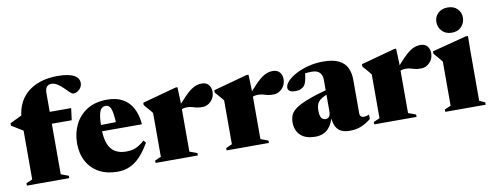

<svg xmlns="http://www.w3.org/2000/svg" viewBox="-63 -1054 3545 1384"><g transform="rotate(-10 1709.5 -362.5)"><path d="M110 -408 94 -390.5 4.5 -445.5V-463L101.5 -510L198 -495H454L442.5 -408ZM297 -38 352.5 -17.5V0H42.5V-17.5L88 -37V-460.5Q88 -526 109 -577.8Q130 -629.5 170.2 -665.5Q210.5 -701.5 267.5 -720.8Q324.5 -740 396 -740Q438.5 -740 468.5 -734.2Q498.5 -728.5 517.2 -718Q536 -707.5 544.8 -693.2Q553.5 -679 553.5 -662Q553.5 -634.5 532.8 -615Q512 -595.5 488 -595.5Q478.5 -595.5 463.5 -610Q448.5 -624.5 429.2 -643.8Q410 -663 388 -677.5Q366 -692 343 -692Q328.5 -692 318 -685.5Q307.5 -679 302.2 -665.8Q297 -652.5 297 -632Z M718.5 -510Q786.5 -510 833 -483.8Q879.5 -457.5 905.2 -408.2Q931 -359 936 -291.5H598V-337L852 -340.5L755 -312.5Q753 -373 747 -406.5Q741 -440 730 -453.8Q719 -467.5 701.5 -467.5Q683.5 -467.5 670.5 -455.8Q657.5 -444 650.8 -410.5Q644 -377 644 -311Q644 -242 660.8 -199.5Q677.5 -157 710.5 -137.2Q743.5 -117.5 791.5 -117.5Q817.5 -117.5 838.8 -122.5Q860 -127.5 881 -139.8Q902 -152 926 -173.5L942 -156.5Q906.5 -95 870 -57.2Q833.5 -19.5 793.2 -2.2Q753 15 704.5 15Q627.5 15 570.5 -16Q513.5 -47 482.5 -103.8Q451.5 -160.5 451.5 -237.5Q451.5 -310 481.5 -372.2Q511.5 -434.5 571 -472.2Q630.5 -510 718.5 -510Z M1411 -506Q1443.5 -506 1460.8 -485.8Q1478 -465.5 1478 -435Q1478 -393.5 1450.8 -365.8Q1423.5 -338 1387.5 -338Q1361 -338 1344 -342.2Q1327 -346.5 1312.2 -351Q1297.5 -355.5 1277 -355.5Q1263 -355.5 1252 -353Q1241 -350.5 1232 -345Q1223 -339.5 1213 -329.5L1210 -354.5Q1250.5 -402.5 1279.2 -432.2Q1308 -462 1330.2 -478Q1352.5 -494 1371.8 -500Q1391 -506 1411 -506ZM1238.5 -402V-38L1294 -17.5V0H984.5V-17.5L1029.5 -37V-357.5Q1022.5 -367 1016 -374.8Q1009.5 -382.5 999.5 -394Q989.5 -405.5 972.5 -425V-442.5L1220 -510H1234.5Z M1931 -506Q1963.5 -506 1980.8 -485.8Q1998 -465.5 1998 -435Q1998 -393.5 1970.8 -365.8Q1943.5 -338 1907.5 -338Q1881 -338 1864 -342.2Q1847 -346.5 1832.2 -351Q1817.5 -355.5 1797 -355.5Q1783 -355.5 1772 -353Q1761 -350.5 1752 -345Q1743 -339.5 1733 -329.5L1730 -354.5Q1770.5 -402.5 1799.2 -432.2Q1828 -462 1850.2 -478Q1872.5 -494 1891.8 -500Q1911 -506 1931 -506ZM1758.5 -402V-38L1814 -17.5V0H1504.5V-17.5L1549.5 -37V-357.5Q1542.5 -367 1536 -374.8Q1529.5 -382.5 1519.5 -394Q1509.5 -405.5 1492.5 -425V-442.5L1740 -510H1754.5Z M2301 -308.5 2297.5 -276Q2268 -265 2249.8 -254Q2231.5 -243 2222 -230.2Q2212.5 -217.5 2209 -202Q2205.5 -186.5 2205.5 -167Q2205.5 -129.5 2216.5 -114Q2227.5 -98.5 2248 -98.5Q2258.5 -98.5 2266.5 -103.8Q2274.5 -109 2278.8 -120.2Q2283 -131.5 2283 -150V-381.5Q2283 -413.5 2264.5 -432.8Q2246 -452 2207.5 -452Q2188 -452 2173 -450.8Q2158 -449.5 2146 -447L2163 -483Q2158 -441.5 2153.8 -418.2Q2149.5 -395 2145 -382.8Q2140.5 -370.5 2134.5 -362.5Q2126 -350.5 2108.8 -342.5Q2091.5 -334.5 2069.5 -334.5Q2040 -334.5 2026.8 -343.8Q2013.5 -353 2013.5 -368.5Q2013.5 -392 2037.2 -416.8Q2061 -441.5 2101.2 -462.8Q2141.5 -484 2193 -497Q2244.5 -510 2300 -510Q2371.5 -510 2413.8 -489.2Q2456 -468.5 2474 -431Q2492 -393.5 2492 -342.5V-98.5Q2492 -88 2495.2 -81Q2498.5 -74 2505 -70.5Q2511.5 -67 2521 -67Q2530.5 -67 2540.2 -69.2Q2550 -71.5 2560.5 -76V-43.5Q2523.5 -14 2487.2 0.5Q2451 15 2405.5 15Q2363 15 2337 0.2Q2311 -14.5 2299 -45.8Q2287 -77 2285.5 -126L2294.5 -120.5Q2283.5 -72.5 2263.8 -43Q2244 -13.5 2216.5 0.2Q2189 14 2154 14Q2081 14 2044.2 -21.5Q2007.5 -57 2007.5 -117Q2007.5 -146.5 2018.2 -170.5Q2029 -194.5 2059.2 -216Q2089.5 -237.5 2147.8 -260Q2206 -282.5 2301 -308.5Z M3011.5 -506Q3044 -506 3061.2 -485.8Q3078.5 -465.5 3078.5 -435Q3078.5 -393.5 3051.2 -365.8Q3024 -338 2988 -338Q2961.5 -338 2944.5 -342.2Q2927.5 -346.5 2912.8 -351Q2898 -355.5 2877.5 -355.5Q2863.5 -355.5 2852.5 -353Q2841.5 -350.5 2832.5 -345Q2823.5 -339.5 2813.5 -329.5L2810.5 -354.5Q2851 -402.5 2879.8 -432.2Q2908.5 -462 2930.8 -478Q2953 -494 2972.2 -500Q2991.5 -506 3011.5 -506ZM2839 -402V-38L2894.5 -17.5V0H2585V-17.5L2630 -37V-357.5Q2623 -367 2616.5 -374.8Q2610 -382.5 2600 -394Q2590 -405.5 2573 -425V-442.5L2820.5 -510H2835Z M3251.5 -553.5Q3207 -553.5 3180.5 -581.5Q3154 -609.5 3154 -648.5Q3154 -686 3180.5 -712Q3207 -738 3251.5 -738Q3296.5 -738 3322.2 -712Q3348 -686 3348 -648.5Q3348 -609.5 3322.2 -581.5Q3296.5 -553.5 3251.5 -553.5ZM3361 -510 3359.5 -399.5V-36L3400.5 -17.5V0H3105V-17.5L3150.5 -37V-359.5Q3144.5 -367.5 3136.8 -376.8Q3129 -386 3118.5 -398.2Q3108 -410.5 3093.5 -427.5V-445L3344 -510Z"/></g></svg>

Font: Newsreader 60pt ExtraBold
Style: Regular
Weight: 800
Designer: Hugues Gentile
Foundry: Production Type
Version: Version 1.003